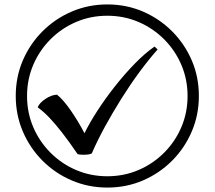

<svg xmlns="http://www.w3.org/2000/svg" viewBox="-20 -782 968 866"><path d="M355 -84Q338 -84 330 -87Q289 -147 258 -186.5Q227 -226 201.5 -252.5Q176 -279 150 -298Q158 -318 185 -336Q212 -354 237 -355Q265 -333 299 -284Q333 -235 361 -181Q384 -228 420 -283.5Q456 -339 499.5 -394Q543 -449 589 -496Q635 -543 677 -572L691 -559Q651 -514 609 -457Q567 -400 527.5 -337Q488 -274 453.5 -211Q419 -148 394 -90Q384 -84 355 -84ZM464 64Q379 64 304 32Q229 0 172 -57Q115 -114 83 -189Q51 -264 51 -349Q51 -435 83 -509.5Q115 -584 172 -641Q229 -698 304 -730Q379 -762 464 -762Q550 -762 624.5 -730Q699 -698 756 -641Q813 -584 845 -509.5Q877 -435 877 -349Q877 -264 845 -189Q813 -114 756 -57Q699 0 624.5 32Q550 64 464 64ZM464 13Q539 13 604.5 -15Q670 -43 720 -93Q770 -143 798 -208.5Q826 -274 826 -349Q826 -424 798 -489.5Q770 -555 720 -605Q670 -655 604.5 -683Q539 -711 464 -711Q389 -711 323.5 -683Q258 -655 208 -605Q158 -555 130 -489.5Q102 -424 102 -349Q102 -274 130 -208.5Q158 -143 208 -93Q258 -43 323.5 -15Q389 13 464 13Z"/></svg>

Font: hexkannada15
Style: Book
Weight: 400
Designer: Jelle Bosma - Monotype Design Team
Foundry: Monotype Imaging Inc.
Version: Version 2.003